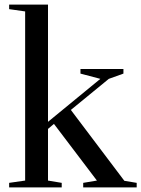

<svg xmlns="http://www.w3.org/2000/svg" viewBox="-20 -820 618 840"><path d="M20 0V-20L90 -30V-770L20 -780V-800H190V-287L419 -475L332 -498V-518H520V-498L456 -475L290 -339L524 -29L578 -20V0H344V-20L404 -30L216 -278L190 -256V-30L250 -20V0Z"/></svg>

Font: Prata
Style: Regular
Weight: 400
Designer: Cyreal (www.cyreal.org)
Foundry: Cyreal (www.cyreal.org)
Version: Version 1.010